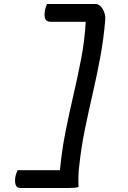

<svg xmlns="http://www.w3.org/2000/svg" viewBox="-20 -780 640 961"><path d="M215 -760H458Q469 -760 478.5 -753Q488 -746 494.5 -734.5Q501 -723 504.5 -709.5Q508 -696 507 -683Q499 -586 482 -494.5Q465 -403 444.5 -314Q424 -225 405.5 -135.5Q387 -46 377 47Q373 78 372.5 104Q372 130 373 156Q363 159 350.5 160Q338 161 322 161H83Q64 161 58.5 145.5Q53 130 57 105Q59 95 62 87Q65 79 68 72H280Q289 -25 307.5 -118.5Q326 -212 347.5 -304Q369 -396 386.5 -487.5Q404 -579 409 -671H234Q214 -671 207 -684.5Q200 -698 205 -728Q207 -738 210 -745.5Q213 -753 215 -760Z"/></svg>

Font: Rec Mono Duotone
Style: Italic
Weight: 400
Italic angle: -10°
Monospace: yes
Version: Version 1.085; ttfautohint (v1.8.4.7-5d5b)